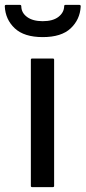

<svg xmlns="http://www.w3.org/2000/svg" viewBox="-62 -764 350 784"><path d="M159 -520V-5Q159 0 154 0H69Q64 0 64 -5V-520Q64 -525 69 -525H154Q159 -525 159 -520ZM112.5 -677.5Q154 -677.5 176.8 -695.2Q199.5 -713 200 -738.5Q200 -744 205 -744H262.5Q268 -744 267.5 -737Q264.5 -684 226.5 -648.2Q188.5 -612.5 112.5 -612.5Q36.5 -612.5 -1.8 -648.5Q-40 -684.5 -42.5 -738.5Q-42.5 -744 -37.5 -744H20Q25 -744 25 -737.5Q25.5 -711.5 48.8 -694.5Q72 -677.5 112.5 -677.5Z"/></svg>

Font: MFEK Sans
Style: Regular
Weight: 400
Designer: Owen Earl
Foundry: indestructible type*
Version: Version 0.001; ttfautohint (v1.8.4.7-5d5b)